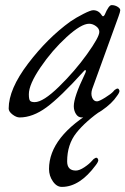

<svg xmlns="http://www.w3.org/2000/svg" viewBox="-20 -446 491 752"><path d="M224 286Q203 287 187.5 265Q172 243 172 216Q172 88 356 -18H383Q315 29 279 74.5Q243 120 243 186Q243 222 277 222Q291 222 310.5 209Q330 196 341 183Q346 176 354 172.5Q362 169 365 181Q365 188 355 201Q293 285 224 286ZM300 14Q286 14 277.5 0.5Q269 -13 269 -30Q269 -66 311 -153Q321 -173 313 -171Q311 -171 309 -168Q216 -65 162 -25.5Q108 14 57 14Q44 14 29 2.5Q14 -9 14 -21Q14 -97 90 -197Q166 -297 256 -362Q278 -377 306.5 -391.5Q335 -406 345 -406Q366 -406 378 -387Q384 -377 390 -388Q406 -426 417 -426Q430 -426 440.5 -419.5Q451 -413 451 -406Q451 -400 444 -381L341 -97Q335 -78 341 -63.5Q347 -49 360 -49Q368 -49 391.5 -63.5Q415 -78 424 -88Q429 -95 437 -98.5Q445 -102 448 -90Q448 -83 438 -70Q419 -41 379 -13.5Q339 14 300 14ZM329 -353Q298 -353 241 -301Q184 -249 138.5 -182Q93 -115 93 -77Q93 -57 97.5 -51.5Q102 -46 116 -46Q149 -46 211 -106.5Q273 -167 321 -234Q369 -301 369 -321Q369 -334 356 -343.5Q343 -353 329 -353Z"/></svg>

Font: EB Garamond 12
Style: Italic
Weight: 400
Italic angle: -17°
Version: Version 0.016; ttfautohint (v1.8.4)